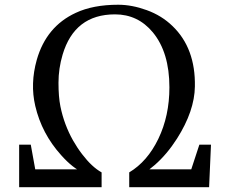

<svg xmlns="http://www.w3.org/2000/svg" viewBox="-20 -778 957 798"><path d="M471.2 -758.3Q528.3 -758.3 590.1 -735.8Q651.9 -713.4 696.8 -669.9Q793 -577.6 790 -418.5Q788.6 -316.9 715.8 -202.1Q673.8 -136.2 622.6 -91.8Q598.1 -70.3 583.5 -63Q568.8 -55.7 561.3 -47.4Q553.7 -39.1 545.9 -29.3L530.8 -11.7Q523.4 -3.4 517.1 0V-61.5Q592.8 -106.9 638.2 -201.2Q684.1 -296.4 684.1 -415Q684.1 -560.1 615.2 -643.6Q553.2 -718.3 458 -718.3Q290 -718.3 240.2 -550.8Q223.1 -493.2 223.1 -434.1Q223.1 -375 231 -336.2Q238.8 -297.4 252.2 -261.7Q265.6 -226.1 283.4 -194.6Q301.3 -163.1 321.3 -137.2Q361.8 -84 402.3 -61.5V0L328.1 -59.1Q283.2 -78.1 234.4 -132.8Q153.3 -222.7 126.5 -337.9Q105 -430.2 132.8 -529.3Q172.4 -668 294.9 -724.6Q366.7 -758.3 471.2 -758.3ZM111.8 -74.2H314.9L402.3 0H59.6ZM572.8 -74.2H790L849.1 0H517.1ZM808.6 -176.8H856.9L849.1 0L756.8 -19ZM136.2 -20.5 59.6 0V-176.8H107.9Z"/></svg>

Font: Habibi
Style: Regular
Weight: 400
Designer: Magnus Gaarde
Foundry: Magnus Gaarde
Version: Version 1.001